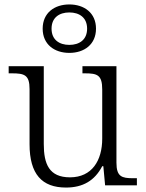

<svg xmlns="http://www.w3.org/2000/svg" viewBox="-20 -834 658 864"><path d="M292 -596C359 -596 412 -634 412 -705C412 -776 359 -814 292 -814C225 -814 172 -776 172 -705C172 -634 225 -596 292 -596ZM292 -632C247 -632 212 -655 212 -705C212 -755 247 -778 292 -778C337 -778 372 -755 372 -705C372 -655 337 -632 292 -632ZM277 10C353 10 406 -21 440 -86H445L453 0H596V-32H579C528 -32 504 -39 504 -102V-536H351V-504H361C418 -504 440 -497 440 -431V-210C440 -112 394 -36 295 -36C201 -36 177 -96 177 -186V-536H19V-504H33C90 -504 113 -497 113 -433V-185C113 -50 169 10 277 10Z"/></svg>

Font: Noto Serif Ethiopic Light
Style: Regular
Weight: 300
Designer: Monotype Design Team
Foundry: Monotype Imaging Inc.
Version: Version 2.102